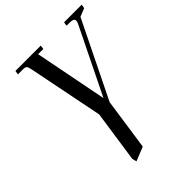

<svg xmlns="http://www.w3.org/2000/svg" viewBox="-251 -830 1156 1156"><g transform="rotate(-45 327.5 -252.0)"><path d="M86.9 -676.8 90.8 -702.1H306.2L303.2 -676.8H258.8L350.1 -211.9L558.1 -636.2Q564 -647.9 564 -658.2Q564 -676.8 528.8 -676.8H501L504.9 -702.1H654.8L650.9 -676.8L598.1 -655.8L358.9 -168L311 162.1L221.2 198.2L213.9 169.9L262.2 -160.2L167 -637.2Q162.1 -662.1 156 -669.4Q149.9 -676.8 127.9 -676.8Z"/></g></svg>

Font: Dihjauti S
Style: Bold Italic
Weight: 700
Italic angle: -9°
Designer: T. Christopher White
Version: Version 3.0.0